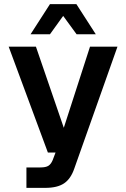

<svg xmlns="http://www.w3.org/2000/svg" viewBox="-20 -760 610 930"><path d="M108 150V51H176Q202 51 214.5 43Q227 35 235 16L249 -21H212L22 -534H154L289 -141L416 -534H549L340 56Q323 106 290.5 128Q258 150 199 150ZM128 -594 222 -740H350L444 -594H351L286 -683L222 -594Z"/></svg>

Font: Geist SemBd
Style: Regular
Weight: 400
Designer: Basement.studio, Andrés Briganti, Mateo Zaragoza
Foundry: Basement.studio, Vercel, Andrés Briganti, Guido Ferreyra, Mateo Zaragoza
Version: Version 1.401